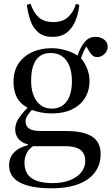

<svg xmlns="http://www.w3.org/2000/svg" viewBox="-20 -786 601 1036"><path d="M258 230Q201 230 158 222Q115 214 86.5 198.5Q58 183 43.5 160Q29 137 29 106Q29 81 39.5 59.5Q50 38 73 22Q96 6 131 -3V-7Q97 -15 79.5 -37Q62 -59 62 -87Q62 -114 75.5 -138.5Q89 -163 127 -203V-206Q90 -225 71.5 -259.5Q53 -294 53 -345Q53 -401 78.5 -441Q104 -481 151 -503.5Q198 -526 260 -526Q285 -526 309.5 -521Q334 -516 357 -507.5Q380 -499 398 -486Q414 -532 437 -559.5Q460 -587 494 -587Q514 -587 529 -580Q544 -573 552.5 -561.5Q561 -550 561 -534Q561 -512 544 -495Q527 -478 504 -478Q491 -478 481.5 -485Q472 -492 464 -505L446 -535Q437 -521 430.5 -506.5Q424 -492 417 -472Q436 -450 449.5 -417.5Q463 -385 463 -350Q463 -296 438 -256.5Q413 -217 368 -195.5Q323 -174 261 -174Q227 -174 199.5 -179.5Q172 -185 152 -193Q133 -172 125.5 -158.5Q118 -145 118 -131Q118 -114 127 -102Q136 -90 154.5 -84.5Q173 -79 202 -79H338Q430 -79 476.5 -49.5Q523 -20 523 46Q523 81 511.5 109.5Q500 138 478 160.5Q456 183 424 198.5Q392 214 350 222Q308 230 258 230ZM266 202Q316 202 355.5 187Q395 172 417.5 145Q440 118 440 83Q440 41 413 22Q386 3 335 3H158Q135 18 123.5 41.5Q112 65 112 91Q112 148 150 175Q188 202 266 202ZM259 -200Q312 -200 340 -239Q368 -278 368 -347Q368 -420 338 -460Q308 -500 253 -500Q201 -500 174.5 -462Q148 -424 148 -350Q148 -281 178 -240.5Q208 -200 259 -200ZM263 -587Q216 -587 187.5 -610.5Q159 -634 145 -673Q131 -712 125 -760L145 -766Q161 -717 189.5 -692Q218 -667 268 -667Q319 -667 348 -694.5Q377 -722 390 -765L408 -760Q404 -716 388 -676Q372 -636 342 -611.5Q312 -587 263 -587Z"/></svg>

Font: Literata 60pt
Style: Regular
Weight: 400
Designer: Latin by Veronika Burian and Jose Scaglione. Greek by Irene Vlachou. Cyrillic by Vera Evstafieva.
Foundry: TypeTogether
Version: Version 3.002